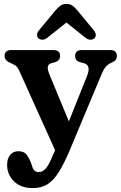

<svg xmlns="http://www.w3.org/2000/svg" viewBox="-20 -731 620 984"><path d="M252.5 60.5 262.5 39 79 -367.5Q69.5 -389.5 56.8 -396.8Q44 -404 26 -412Q3.5 -423.5 3.5 -444Q3.5 -474.5 38.5 -474.5H253Q288 -474.5 288 -444Q288 -420.5 261 -412L243 -407Q226 -402 224.8 -387.2Q223.5 -372.5 236 -343L333 -109L426 -341.5Q448 -396.5 411 -407L391 -412Q365 -420 365 -444Q365 -474.5 400 -474.5H544Q579 -474.5 579 -444Q579 -434.5 574.5 -426.5Q570 -418.5 557.5 -412.5Q537.5 -404.5 525 -391.8Q512.5 -379 500.5 -350.5L338.5 36.5Q308 109 280.5 152.2Q253 195.5 221.8 214.2Q190.5 233 149 233Q87 233 51.8 198.5Q16.5 164 16.5 113.5Q16.5 82.5 32 63.2Q47.5 44 74 44Q102 44 115 60.2Q128 76.5 138 101.5L144.5 120Q152.5 151 178 151Q198 151 215 132Q232 113 252.5 60.5ZM463.5 -534.5Q455.5 -527.5 443.2 -527.5Q431 -527.5 418 -537.5L320.5 -615.5L222.5 -537.5Q210 -527.5 197.8 -527.5Q185.5 -527.5 177 -534.5Q170.5 -540.5 170 -551.8Q169.5 -563 180 -576L262.5 -675.5Q276 -692 289 -701.5Q302 -711 320.5 -711Q339 -711 352 -701.5Q365 -692 378.5 -675.5L460.5 -576Q471 -563 470.8 -551.8Q470.5 -540.5 463.5 -534.5Z"/></svg>

Font: Fraunces 9pt SuperSoft SemiBold
Style: Regular
Weight: 600
Version: Version 1.000;[0bf87f6ff]